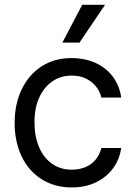

<svg xmlns="http://www.w3.org/2000/svg" viewBox="-20 -783 569 813"><path d="M155.8 -24.4C192.5 -1 235.4 10.7 284.2 10.7C322.6 10.7 356.8 3.4 386.7 -11.2C416.7 -25.9 440.8 -45.7 459 -70.8C477.2 -95.9 488.6 -124.3 493.2 -156.2H409.2C404.6 -137.4 396.5 -120.9 384.8 -106.9C373 -92.9 358.6 -82.4 341.3 -75.2C324.1 -68 305 -64.5 284.2 -64.5C252.3 -64.5 224.4 -72.8 200.7 -89.4C176.9 -106 158.5 -129.4 145.5 -159.7C132.5 -189.9 126 -225.3 126 -265.6C126 -305.3 132.6 -340 146 -369.6C159.3 -399.3 177.9 -422.2 201.7 -438.5C225.4 -454.8 252.9 -462.9 284.2 -462.9C307 -462.9 327 -458.7 344.2 -450.2C361.5 -441.7 375.7 -430.5 386.7 -416.5C397.8 -402.5 405.3 -387 409.2 -370.1H493.2C488.6 -403.3 476.9 -432.6 458 -458C439.1 -483.4 414.6 -502.9 384.3 -516.6C354 -530.3 320 -537.1 282.2 -537.1C234.7 -537.1 192.9 -525.6 156.7 -502.4C120.6 -479.3 92.4 -446.9 72.3 -405.3C52.1 -363.6 42 -316.1 42 -262.7C42 -210 51.8 -162.9 71.3 -121.6C90.8 -80.2 119 -47.9 155.8 -24.4ZM328.1 -762.7 244.1 -602.5H316.4L424.8 -762.7Z"/></svg>

Font: Pretendard Variable
Style: Regular
Weight: 400
Designer: Base glyphs from Inter by Rasmus Andersson; Hangeul glyphs from Noto Sans CJK(Source Han Sans) by Jang Soo-young and Kan
Foundry: Kil Hyung-jin
Version: Version 1.309;Glyphs 3.2 (3225)